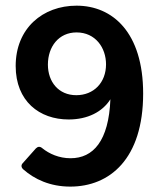

<svg xmlns="http://www.w3.org/2000/svg" viewBox="-20 -656 580 687"><path d="M253.9 -635.7C132.8 -635.7 36.1 -554.7 36.1 -419.9C36.1 -293.9 121.1 -228.5 225.6 -228.5C293.9 -228.5 346.7 -255.9 375 -300.8C369.1 -151.4 313.5 -89.8 232.4 -89.8C191.4 -89.8 156.2 -105.5 130.9 -126C123 -132.8 115.2 -131.8 108.4 -125L61.5 -72.3C54.7 -65.4 55.7 -56.6 63.5 -49.8C103.5 -14.6 159.2 11.7 231.4 11.7C372.1 11.7 492.2 -86.9 492.2 -321.3C492.2 -540 382.8 -635.7 253.9 -635.7ZM252.9 -315.4C189.5 -315.4 151.4 -363.3 151.4 -424.8C151.4 -489.3 190.4 -540 253.9 -540C321.3 -540 359.4 -485.4 359.4 -425.8C359.4 -360.4 315.4 -315.4 252.9 -315.4Z"/></svg>

Font: Ed Sans Neue SemiBold
Style: Regular
Weight: 600
Designer: Stephen Hutchings
Version: Version 1.004;PS 001.004;hotconv 1.0.88;makeotf.lib2.5.64775